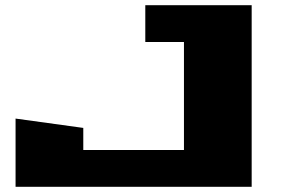

<svg xmlns="http://www.w3.org/2000/svg" viewBox="-20 -720 1090 740"><path d="M40 0V-263L301 -227V-142H689V-558H540V-700H950V0Z"/></svg>

Font: Stalinist One
Style: Regular
Weight: 400
Designer: Jovanny Lemonad
Foundry: Alexey Maslov, Jovanny Lemonad
Version: Version 3.004